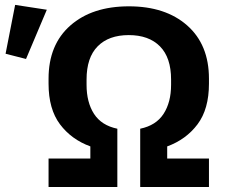

<svg xmlns="http://www.w3.org/2000/svg" viewBox="-20 -751 908 771"><path d="M175 0V-114.3H342.8V-163.1Q266.6 -190.9 220.8 -252Q175 -313 175 -415V-435.1Q175 -571.8 262.6 -648.7Q350.1 -725.6 497.6 -725.6Q644.8 -725.6 731.9 -648.6Q819.1 -571.5 819.1 -435.1V-415Q819.1 -313 773.3 -252Q727.5 -190.9 651.4 -163.1V-114.3H819.1V0H543V-234.1Q606.7 -247.3 636.8 -293.8Q667 -340.3 667 -410.6V-431.6Q667 -519.8 622.3 -564.9Q577.6 -610.1 497.1 -610.1Q416.5 -610.1 372.1 -564.9Q327.6 -519.8 327.6 -431.6V-410.6Q327.6 -340.3 357.5 -293.8Q387.5 -247.3 451.2 -234.1V0ZM84.5 -514.2 2.4 -535.2 40.8 -731.4 168 -711.9Z"/></svg>

Font: RobotoFlex
Style: Regular
Weight: 400
Designer: Berlow after Robertson
Foundry: Google
Version: Version 2.136